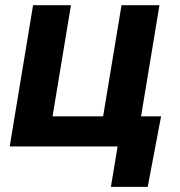

<svg xmlns="http://www.w3.org/2000/svg" viewBox="-20 -566 696 742"><path d="M17.5 0 107.8 -545.9H254.2L183.1 -116.4H378.5L449.6 -545.9H596.2L505.9 0ZM408.6 156.2 434.5 0H392.3L411.5 -116.4H602.5L550.8 156.2Z"/></svg>

Font: Inter
Style: Italic
Weight: 400
Italic angle: -9.3988°
Designer: Rasmus Andersson
Foundry: rsms
Version: Version 4.001;git-66647c0bb